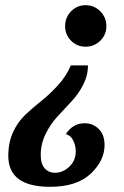

<svg xmlns="http://www.w3.org/2000/svg" viewBox="-20 -473 479 740"><path d="M12 128Q12 76 30.5 36Q49 -4 79 -32Q109 -60 140.5 -85Q172 -110 204 -145Q236 -180 253 -221H319Q319 -182 300.5 -146Q282 -110 255 -81.5Q228 -53 201 -23.5Q174 6 155.5 44Q137 82 137 124Q137 159 152.5 176Q168 193 192 193Q222 193 247 169.5Q272 146 272 110Q272 89 262.5 69Q253 49 234 44Q260 2 307 2Q338 2 360.5 24Q383 46 383 86Q383 146 329.5 196.5Q276 247 173 247Q12 247 12 128ZM231 -372Q231 -406 254 -429.5Q277 -453 310 -453Q343 -453 366.5 -429.5Q390 -406 390 -372Q390 -339 366.5 -316Q343 -293 310 -293Q277 -293 254 -316Q231 -339 231 -372Z"/></svg>

Font: Lobster 1.4
Style: Regular
Weight: 400
Designer: Pablo Impallari
Foundry: Pablo Impallari. www.impallari.com
Version: Version 1.4